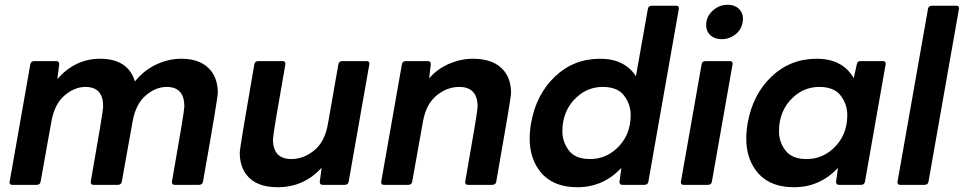

<svg xmlns="http://www.w3.org/2000/svg" viewBox="-20 -774 4036 804"><path d="M815 0H711Q700 0 700 -11V-13Q752 -308 752 -328Q752 -410 678 -410Q632 -410 590 -374Q548 -338 535 -264L490 -13Q488 -1 475 0H371Q360 0 360 -11V-13Q412 -308 412 -328Q412 -410 338 -410Q292 -410 250 -374Q208 -338 195 -264L150 -13Q148 -1 135 0H31Q20 0 20 -11L107 -505Q109 -517 122 -518H216Q228 -518 228 -505L220 -443Q295 -528 399 -528Q516 -528 545 -433Q583 -480 634.5 -504Q686 -528 739 -528Q824 -528 864 -477Q892 -441 892 -386Q892 -363 830 -13Q828 -1 815 0Z M1143 10Q1053 10 1013 -41Q984 -78 984 -134Q984 -155 1045 -505Q1047 -517 1060 -518H1164Q1175 -518 1175 -507V-505Q1123 -211 1123 -191Q1123 -108 1200 -108Q1251 -108 1295.5 -144Q1340 -180 1353 -254L1397 -505Q1399 -517 1412 -518H1516Q1527 -518 1527 -507L1440 -13Q1438 -1 1425 0H1331Q1319 0 1319 -13L1327 -72Q1253 10 1143 10Z M2043 0H1939Q1928 0 1928 -11V-13Q1980 -307 1980 -327Q1980 -410 1903 -410Q1852 -410 1808 -374Q1764 -338 1751 -264L1706 -13Q1704 -1 1691 0H1587Q1576 0 1576 -11L1663 -505Q1665 -517 1678 -518H1772Q1784 -518 1784 -505L1777 -446Q1813 -487 1862 -507.5Q1911 -528 1960 -528Q2050 -528 2091 -477Q2120 -441 2120 -385Q2120 -363 2058 -13Q2056 -1 2043 0Z M2398 10Q2287 10 2235 -65Q2198 -118 2198 -194Q2198 -225 2204 -259Q2225 -378 2303.5 -453Q2382 -528 2493 -528Q2595 -528 2643 -455L2693 -737Q2695 -749 2708 -750H2812Q2823 -750 2823 -739L2695 -13Q2693 -1 2680 0H2586Q2574 0 2574 -13L2582 -71Q2506 10 2398 10ZM2451 -108Q2513 -108 2560 -150Q2621 -205 2621 -292Q2621 -337 2593.5 -373.5Q2566 -410 2504 -410Q2442 -410 2396 -368Q2335 -313 2335 -224Q2335 -180 2362 -144Q2389 -108 2451 -108Z M3002 -610Q2970 -610 2951 -630Q2937 -646 2937 -669Q2937 -708 2970 -734Q2995 -754 3027 -754Q3059 -754 3077 -734Q3091 -719 3091 -697Q3091 -655 3060 -630Q3034 -610 3002 -610ZM2946 0H2842Q2831 0 2831 -11L2918 -505Q2920 -517 2933 -518H3037Q3048 -518 3048 -507L2961 -13Q2959 -1 2946 0Z M3305 10Q3194 10 3142 -65Q3105 -118 3105 -194Q3105 -225 3111 -259Q3132 -378 3210.5 -453Q3289 -528 3400 -528Q3508 -528 3555 -447L3568 -505Q3570 -518 3582 -518H3678Q3689 -518 3689 -507L3602 -13Q3600 -1 3587 0H3493Q3481 0 3481 -13L3489 -71Q3413 10 3305 10ZM3358 -108Q3420 -108 3467 -150Q3528 -205 3528 -292Q3528 -337 3500.5 -373.5Q3473 -410 3411 -410Q3349 -410 3303 -368Q3242 -313 3242 -224Q3242 -180 3269 -144Q3296 -108 3358 -108Z M3853 0H3749Q3738 0 3738 -11L3866 -737Q3868 -749 3881 -750H3985Q3996 -750 3996 -739L3868 -13Q3866 -1 3853 0Z"/></svg>

Font: YamahaIndonesia935. App
Style: Bold Italic
Weight: 700
Italic angle: -10°
Designer: Dalton Maag Ltd
Foundry: Dalton Maag Ltd
Version: Version 1.002; January 01, 2024; Regular/Italic